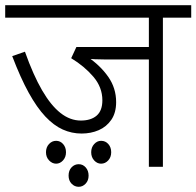

<svg xmlns="http://www.w3.org/2000/svg" viewBox="-20 -642 756 739"><path d="M607 -574V0H553V-413H390Q366 -413 346 -414Q326 -415 312 -416L316 -424Q366 -390 396.5 -346.5Q427 -303 427 -249Q427 -208 408.5 -181Q390 -154 360 -141Q330 -128 294 -128Q256 -128 221.5 -143.5Q187 -159 154.5 -193.5Q122 -228 90.5 -285Q59 -342 27 -426L76 -443Q108 -353 142 -294.5Q176 -236 213 -207Q250 -178 291 -178Q330 -178 352 -197Q374 -216 374 -256Q374 -306 339.5 -346.5Q305 -387 254 -418L274 -461H553V-574H0V-622H716V-574ZM244 34Q244 14 255.5 2Q267 -10 283 -10Q299 -10 310 2.5Q321 15 321 34Q321 53 309.5 65Q298 77 283 77Q267 77 255.5 65Q244 53 244 34ZM331 -56Q331 -75 342.5 -87.5Q354 -100 369 -100Q386 -100 397 -87.5Q408 -75 408 -56Q408 -37 396.5 -24.5Q385 -12 369 -12Q354 -12 342.5 -24.5Q331 -37 331 -56ZM157 -56Q157 -75 168.5 -87.5Q180 -100 196 -100Q212 -100 223 -87.5Q234 -75 234 -56Q234 -37 222.5 -24.5Q211 -12 196 -12Q181 -12 169 -24.5Q157 -37 157 -56Z"/></svg>

Font: Noto Sans Devanagari Light
Style: Regular
Weight: 300
Version: Version 2.003